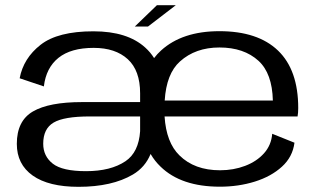

<svg xmlns="http://www.w3.org/2000/svg" viewBox="-20 -716 1236 742"><path d="M283.5 6Q168 6 106.5 -37.5Q45 -81 45 -160Q45 -249 107.2 -285.2Q169.5 -321.5 297 -321.5H521.5Q521.5 -323 521.5 -324.5V-355.5Q521.5 -443.5 473.8 -487.2Q426 -531 342 -531Q254 -531 206 -492.5Q158 -454 149.5 -382L56 -413.5Q70.5 -491 137 -543Q203.5 -595 341 -595Q472.5 -595 541.5 -532Q561.5 -514 575.5 -491.5Q587.5 -507.5 602.5 -521Q684.5 -595.5 828 -595.5Q976.5 -595.5 1054.5 -520.5Q1132.5 -445.5 1132.5 -298.5Q1132.5 -280 1130 -266H616Q622.5 -165 673.5 -115.5Q731.5 -58 830.5 -58Q882.5 -58 927.2 -75Q972 -92 1000.2 -123.5Q1028.5 -155 1032 -199L1118 -164.5Q1111 -109.5 1069.5 -71.8Q1028 -34 964.8 -14.2Q901.5 5.5 830 5.5Q680 5.5 600.5 -72Q578 -93.5 562 -121Q541 -69.5 493.5 -41.5Q413 6 283.5 6ZM616.5 -327.5H1034.5Q1032 -432.5 979 -481Q922.5 -532.5 828 -532.5Q735.5 -532.5 675.5 -478.5Q623 -431.5 616.5 -327.5ZM521.5 -209V-266H327Q227 -266 187 -242.2Q147 -218.5 147 -160.5Q147 -112.5 184 -83.5Q221 -54.5 312.5 -54.5Q408 -54.5 465 -93Q516 -127.5 521.5 -209ZM501 -613.5 586.5 -696H659.5L552 -613.5Z"/></svg>

Font: Anybody ExtraExpanded
Style: Regular
Weight: 400
Width: 8
Designer: Tyler Finck
Foundry: Etcetera Type Company
Version: Version 1.010; ttfautohint (v1.8.3) -l 8 -r 50 -G 200 -x 14 